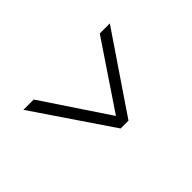

<svg xmlns="http://www.w3.org/2000/svg" viewBox="-101 -603 553 553"><g transform="rotate(45 175.0 -327.0)"><path d="M56 -151V-193L257 -327L56 -462V-503L292 -343V-311Z"/></g></svg>

Font: Alumni Sans Thin ExtraLight
Style: Regular
Weight: 250
Version: Version 1.018